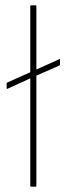

<svg xmlns="http://www.w3.org/2000/svg" viewBox="-20 -703 251 723"><path d="M9 -369Q8 -368 6.5 -368.5Q5 -369 5 -371V-387Q5 -391 7 -392L201 -479Q204 -481 205 -480.5Q206 -480 206 -478V-461Q206 -458 203 -456L94 -408ZM98 0Q94 0 94 -4V-679Q94 -683 98 -683H113Q117 -683 117 -679V-4Q117 0 113 0Z"/></svg>

Font: Sofia Sans Thin
Style: Regular
Weight: 250
Designer: Botio Nikoltchev, Ani Petrova
Foundry: lettersoup
Version: Version 4.101